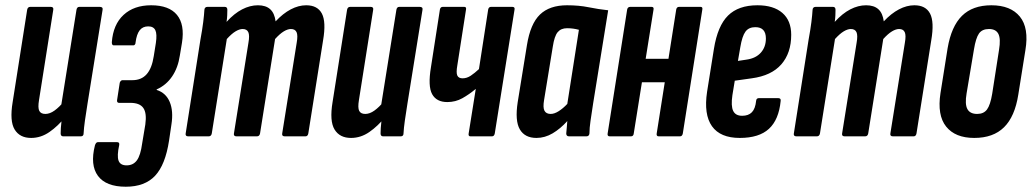

<svg xmlns="http://www.w3.org/2000/svg" viewBox="-20 -517 3916 728"><path d="M98 6Q55 6 35.5 -26Q16 -58 28 -130L83 -480Q85 -491 95 -491H172Q184 -491 182 -480L128 -138Q123 -108 129 -96.5Q135 -85 152 -85Q169 -85 187 -98Q205 -111 222 -132L229 -75Q200 -39 167.5 -16.5Q135 6 98 6ZM220 0Q210 0 210 -11Q210 -30 213 -55.5Q216 -81 218 -98L212 -117L270 -480Q272 -491 281 -491H358Q371 -491 369 -480L312 -125Q306 -88 302 -59.5Q298 -31 297 -11Q297 0 286 0Z M457 191Q382 191 351.5 150Q321 109 340 34Q344 22 351 22H424Q434 22 432 33Q423 74 429.5 92Q436 110 460 110Q485 110 499 91Q513 72 519 27L531 -45Q537 -88 523.5 -107.5Q510 -127 474 -127H431Q427 -127 425 -130Q423 -133 424 -138L434 -203Q435 -207 438 -210Q441 -213 444 -213H482Q516 -213 536 -235.5Q556 -258 563 -304L571 -354Q576 -388 569 -402.5Q562 -417 542 -417Q521 -417 509.5 -402Q498 -387 494 -356Q494 -351 491.5 -348Q489 -345 486 -345H411Q404 -345 404 -357Q409 -424 448.5 -460.5Q488 -497 553 -497Q621 -497 651 -460.5Q681 -424 670 -355L662 -307Q655 -260 632.5 -227Q610 -194 574 -178V-176Q609 -165 623.5 -130.5Q638 -96 630 -45L621 16Q607 108 568 149.5Q529 191 457 191Z M694 0Q682 0 684 -11L740 -367Q747 -405 750.5 -433Q754 -461 755 -480Q756 -491 767 -491H832Q842 -491 842 -480Q842 -471 841.5 -459Q841 -447 839 -434Q868 -466 898 -481.5Q928 -497 958 -497Q988 -497 1004.5 -482Q1021 -467 1025 -436Q1053 -466 1082.5 -481.5Q1112 -497 1141 -497Q1184 -497 1200.5 -465.5Q1217 -434 1205 -364L1149 -11Q1147 0 1138 0H1060Q1048 0 1050 -11L1105 -355Q1110 -383 1104.5 -395Q1099 -407 1083 -407Q1071 -407 1056 -398Q1041 -389 1023 -369L966 -11Q964 0 954 0H877Q865 0 867 -11L922 -355Q927 -383 921.5 -395Q916 -407 900 -407Q888 -407 873 -398Q858 -389 840 -369L783 -11Q781 0 771 0Z M1311 6Q1268 6 1248.5 -26Q1229 -58 1241 -130L1296 -480Q1298 -491 1308 -491H1385Q1397 -491 1395 -480L1341 -138Q1336 -108 1342 -96.5Q1348 -85 1365 -85Q1382 -85 1400 -98Q1418 -111 1435 -132L1442 -75Q1413 -39 1380.5 -16.5Q1348 6 1311 6ZM1433 0Q1423 0 1423 -11Q1423 -30 1426 -55.5Q1429 -81 1431 -98L1425 -117L1483 -480Q1485 -491 1494 -491H1571Q1584 -491 1582 -480L1525 -125Q1519 -88 1515 -59.5Q1511 -31 1510 -11Q1510 0 1499 0Z M1764 0Q1755 0 1757 -11L1784 -180Q1759 -159 1733 -144.5Q1707 -130 1676 -130Q1635 -130 1618.5 -160Q1602 -190 1614 -262L1648 -481Q1650 -491 1659 -491H1740Q1749 -491 1747 -481L1714 -269Q1709 -241 1714 -230.5Q1719 -220 1734 -220Q1750 -220 1765 -230Q1780 -240 1796 -255L1831 -481Q1833 -491 1842 -491H1922Q1933 -491 1931 -481L1856 -11Q1854 0 1845 0Z M2014 6Q1970 6 1951 -26.5Q1932 -59 1943 -130L1978 -346Q1991 -427 2027.5 -462Q2064 -497 2130 -497Q2175 -497 2212 -489.5Q2249 -482 2286 -478L2229 -125Q2223 -86 2219 -58.5Q2215 -31 2215 -11Q2214 0 2203 0H2138Q2127 0 2127 -11Q2128 -21 2129 -33Q2130 -45 2131 -58Q2105 -29 2075.5 -11.5Q2046 6 2014 6ZM2068 -85Q2082 -85 2098.5 -95.5Q2115 -106 2131 -123L2175 -404Q2164 -407 2153 -408.5Q2142 -410 2130 -410Q2107 -410 2094.5 -395Q2082 -380 2076 -340L2043 -138Q2038 -109 2044.5 -97Q2051 -85 2068 -85Z M2478 0Q2468 0 2470 -11L2544 -481Q2546 -491 2555 -491H2636Q2645 -491 2643 -481L2569 -11Q2567 0 2558 0ZM2292 0Q2282 0 2284 -11L2358 -481Q2360 -491 2370 -491H2450Q2460 -491 2458 -481L2383 -11Q2382 0 2372 0ZM2399 -205 2414 -294H2530L2516 -205Z M2785 6Q2711 6 2679.5 -38.5Q2648 -83 2661 -169L2687 -332Q2701 -419 2740.5 -458Q2780 -497 2852 -497Q2913 -497 2946.5 -468Q2980 -439 2980 -385Q2980 -316 2942.5 -273Q2905 -230 2830 -220L2766 -211L2757 -156Q2751 -115 2760 -96.5Q2769 -78 2794 -78Q2818 -78 2831 -91.5Q2844 -105 2847 -135Q2848 -145 2858 -145H2930Q2942 -145 2940 -134Q2933 -63 2895.5 -28.5Q2858 6 2785 6ZM2778 -286 2811 -291Q2846 -296 2865 -317.5Q2884 -339 2884 -371Q2884 -414 2844 -414Q2819 -414 2806.5 -397Q2794 -380 2787 -338Z M3000 0Q2988 0 2990 -11L3046 -367Q3053 -405 3056.5 -433Q3060 -461 3061 -480Q3062 -491 3073 -491H3138Q3148 -491 3148 -480Q3148 -471 3147.5 -459Q3147 -447 3145 -434Q3174 -466 3204 -481.5Q3234 -497 3264 -497Q3294 -497 3310.5 -482Q3327 -467 3331 -436Q3359 -466 3388.5 -481.5Q3418 -497 3447 -497Q3490 -497 3506.5 -465.5Q3523 -434 3511 -364L3455 -11Q3453 0 3444 0H3366Q3354 0 3356 -11L3411 -355Q3416 -383 3410.5 -395Q3405 -407 3389 -407Q3377 -407 3362 -398Q3347 -389 3329 -369L3272 -11Q3270 0 3260 0H3183Q3171 0 3173 -11L3228 -355Q3233 -383 3227.5 -395Q3222 -407 3206 -407Q3194 -407 3179 -398Q3164 -389 3146 -369L3089 -11Q3087 0 3077 0Z M3674 6Q3602 6 3567.5 -37Q3533 -80 3546 -164L3573 -334Q3587 -417 3627.5 -457Q3668 -497 3739 -497Q3812 -497 3847 -454Q3882 -411 3868 -327L3841 -158Q3828 -75 3787 -34.5Q3746 6 3674 6ZM3685 -85Q3710 -85 3722.5 -102Q3735 -119 3742 -161L3768 -328Q3775 -370 3765.5 -388.5Q3756 -407 3730 -407Q3704 -407 3692 -390Q3680 -373 3673 -330L3645 -163Q3638 -122 3648 -103.5Q3658 -85 3685 -85Z"/></svg>

Font: Sofia Sans Extra Condensed
Style: Bold Italic
Weight: 700
Italic angle: -9°
Designer: Botio Nikoltchev, Ani Petrova
Foundry: lettersoup
Version: Version 4.101